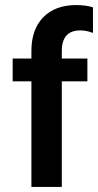

<svg xmlns="http://www.w3.org/2000/svg" viewBox="-20 -738 387 758"><path d="M325 -417H224V0H104V-417H30V-507H104V-537Q104 -622 151 -670Q198 -718 281 -718Q319 -718 347 -709V-608Q321 -618 297 -618Q224 -618 224 -536V-507H325Z"/></svg>

Font: Hind Kochi SemiBold
Style: Regular
Weight: 600
Designer: Dhruvi Tolia
Foundry: Indian Type Foundry
Version: Version 0.702;PS 1.0;hotconv 1.0.81;makeotf.lib2.5.63406